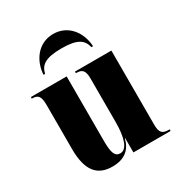

<svg xmlns="http://www.w3.org/2000/svg" viewBox="-182 -899 974 1037"><g transform="rotate(-30 305.5 -380.5)"><path d="M144 -606H154C165 -654 196 -681 299 -681C401 -681 431 -654 443 -606H453C449 -691 394 -771 299 -771C204 -771 149 -691 144 -606ZM220 10C297 10 338 -27 353 -89H355V0H587V-10H583C542 -10 527 -23 527 -74V-536H300V-526H303C339 -526 354 -512 354 -461V-191C354 -94 334 -31 292 -31C259 -31 248 -59 248 -135V-536H25V-526H27C64 -526 77 -511 77 -456V-182C77 -48 125 10 220 10Z"/></g></svg>

Font: Noto Serif Display Condensed Black
Style: Regular
Weight: 900
Width: 3
Designer: Monotype Design Team
Foundry: Monotype Imaging Inc.
Version: Version 2.009